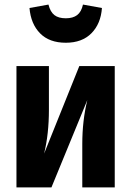

<svg xmlns="http://www.w3.org/2000/svg" viewBox="-20 -820 574 840"><path d="M482 0H340V-190Q340 -292 362 -382L205 0H52V-531H194V-339Q194 -234 173 -148L327 -531H482ZM109 -785 192 -800Q200 -768 218 -754Q236 -740 268 -740Q299 -740 317.5 -754Q336 -768 343 -800L426 -785Q421 -716 380 -674.5Q339 -633 268 -633Q196 -633 155.5 -674Q115 -715 109 -785Z"/></svg>

Font: Fira Sans Condensed
Style: Bold
Weight: 700
Width: 3
Designer: bBox Type GmbH & Carrois Corporate GbR & Edenspiekermann AG
Foundry: bBox Type GmbH & Carrois Corporate GbR & Edenspiekermann AG
Version: Version 4.301